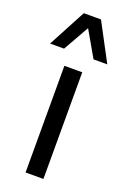

<svg xmlns="http://www.w3.org/2000/svg" viewBox="-154 -790 555 839"><g transform="rotate(20 123.0 -370.5)"><path d="M82 0V-496H165V0ZM-10 -566 83 -741H163L256 -566H192L123 -686L55 -566Z"/></g></svg>

Font: Nunito Sans 7pt Condensed
Style: Regular
Weight: 400
Width: 3
Designer: Vernon Adams
Foundry: Vernon Adams
Version: Version 3.101;gftools[0.9.27]